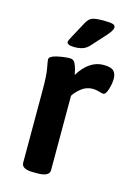

<svg xmlns="http://www.w3.org/2000/svg" viewBox="-111 -777 589 838"><g transform="rotate(15 183.0 -357.5)"><path d="M72 -27V-355Q72 -422 66 -453Q60 -484 60 -491Q60 -505 93 -512.5Q126 -520 152 -520Q168 -520 175 -506Q182 -492 185.5 -476.5Q189 -461 190 -455Q236 -530 301 -530Q334 -530 346.5 -518Q359 -506 359 -482Q359 -462 351 -435Q343 -408 331 -408Q326 -408 311.5 -412.5Q297 -417 282 -417Q253 -417 230 -398Q207 -379 198 -363V-27Q198 2 144 2H125Q72 2 72 -27ZM123 -587Q123 -591 127.5 -599.5Q132 -608 135 -614L175 -688Q185 -705 199 -711Q213 -717 252 -717Q280 -717 292 -713.5Q304 -710 304 -700Q304 -687 282 -662L226 -600Q212 -584 196 -578Q180 -572 157 -572Q123 -572 123 -587Z"/></g></svg>

Font: Asap-SemiBold
Style: Regular
Weight: 600
Designer: Pablo Cosgaya
Foundry: Omnibus-Type
Version: Version 2.000; ttfautohint (v1.8)